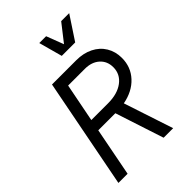

<svg xmlns="http://www.w3.org/2000/svg" viewBox="-266 -1041 1153 1153"><g transform="rotate(-45 310.0 -465.0)"><path d="M582 -516Q582 -439 532 -385Q482 -331 397 -315L501 0H420L319 -309H174L114 0H36L172 -700H378Q438 -700 484.5 -677Q531 -654 556.5 -612Q582 -570 582 -516ZM506 -513Q506 -564 471 -595.5Q436 -627 378 -627H236L188 -382H330Q410 -382 458 -418Q506 -454 506 -513ZM394 -820 480 -930H548L449 -780H335L294 -930H352Z"/></g></svg>

Font: MedMera Sans
Style: Italic
Weight: 400
Italic angle: -11°
Designer: Kasper Nordkvist
Foundry: UNCUT.wtf
Version: Version 1.300